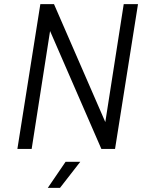

<svg xmlns="http://www.w3.org/2000/svg" viewBox="-20 -720 687 928"><path d="M578 -700 489 -130 241 -700H175L64 0H133L222 -570L470 0H536L647 -700ZM211 188H270L368 62H297Z"/></svg>

Font: Arthouse Owned
Style: Italic
Weight: 400
Italic angle: -10°
Designer: Jeremy Tribby
Foundry: Tribby Type
Version: Version 1.000;PS 001.000;hotconv 1.0.88;makeotf.lib2.5.64775